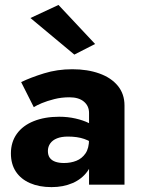

<svg xmlns="http://www.w3.org/2000/svg" viewBox="-20 -757 585 787"><path d="M176.3 -138.2Q176.3 -155.5 185.9 -169.1Q195.5 -182.7 213.7 -189.9Q231.8 -197.2 258.5 -197.2Q297.2 -197.2 325.2 -187.5Q353.2 -177.8 378 -157.7V-230.3Q367.8 -240.8 344.5 -252.4Q321.2 -264 289.7 -271.2Q258.2 -278.5 222.8 -278.5Q163.5 -278.5 118.5 -260.5Q73.5 -242.5 49.1 -208.6Q24.7 -174.7 24.7 -128.2Q24.7 -84.5 44.9 -53.8Q65.2 -23 102.8 -6.5Q140.5 10 191.2 10Q239.2 10 277.3 -6.5Q315.5 -23 338.3 -54.5Q361 -86 361 -130L345 -186Q345 -149.2 330.4 -128.1Q315.8 -107 292.8 -97.9Q269.8 -88.8 242.3 -88.8Q222.2 -88.8 207.3 -93.9Q192.3 -99 184.3 -109.8Q176.3 -120.7 176.3 -138.2ZM118.5 -317.7Q129.5 -325 151.3 -334.2Q173.2 -343.3 202.4 -350.7Q231.7 -358.2 264.7 -358.2Q302.7 -358.2 323.8 -340.5Q345 -322.8 345 -294V0H490.3V-324.7Q490.3 -371.8 463 -405.2Q435.7 -438.5 387.2 -455.8Q338.7 -473.2 276.5 -473.2Q214.5 -473.2 160.3 -456.3Q106 -439.5 66.7 -420.5ZM104.7 -683.2 284.7 -533.2 369.8 -576.7 219.8 -736.7Z"/></svg>

Font: Jost* Book
Style: Regular
Weight: 400
Version: Version 3.000